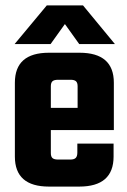

<svg xmlns="http://www.w3.org/2000/svg" viewBox="-20 -690 468 710"><path d="M161 -495H274Q401 -495 401 -384V-209H168V-124Q168 -111 174 -105.5Q180 -100 195 -100H240Q254 -100 260 -106Q266 -112 266 -126V-159H400V-111Q400 0 273 0H161Q35 0 35 -111V-384Q35 -495 161 -495ZM168 -291H267V-371Q267 -384 261 -389.5Q255 -395 241 -395H195Q180 -395 174 -389.5Q168 -384 168 -371ZM220 -601 167 -527H34L153 -670H287L405 -527H273Z"/></svg>

Font: Teko SemiBold
Style: Regular
Weight: 600
Designer: Manushi Parikh, Jonny Pinhorn
Foundry: Indian Type Foundry
Version: Version 1.106;PS 1.0;hotconv 1.0.78;makeotf.lib2.5.61930; tt